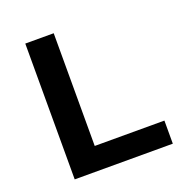

<svg xmlns="http://www.w3.org/2000/svg" viewBox="-124 -801 881 914"><g transform="rotate(-20 316.5 -344.0)"><path d="M101 0V-688H245V-117H598V0Z"/></g></svg>

Font: Saira Expanded SemiBold
Style: Regular
Weight: 600
Width: 7
Designer: Hector Gatti with collaboration of the Omnibus-Type team
Foundry: Omnibus-Type
Version: Version 1.100; ttfautohint (v1.8.3)